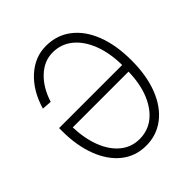

<svg xmlns="http://www.w3.org/2000/svg" viewBox="-202 -858 1005 1005"><g transform="rotate(-45 300.0 -355.5)"><path d="M303 15Q224 15 166 -31.5Q108 -78 76.5 -161Q45 -244 45 -352V-373H512Q511 -463 484.5 -531.5Q458 -600 411 -638.5Q364 -677 301 -677Q238 -677 187 -629Q136 -581 111 -501L57 -505Q87 -607 152.5 -666.5Q218 -726 300 -726Q381 -726 440.5 -680Q500 -634 532 -551Q564 -468 564 -356Q564 -242 531 -158.5Q498 -75 439 -30Q380 15 303 15ZM303 -34Q363 -34 408.5 -69Q454 -104 481.5 -169.5Q509 -235 511 -325H98Q101 -238 127 -172.5Q153 -107 198 -70.5Q243 -34 303 -34Z"/></g></svg>

Font: Geist Mono UltraLight
Style: Regular
Weight: 200
Monospace: yes
Designer: Basement.studio, Andrés Briganti, Mateo Zaragoza
Foundry: Basement.studio, Vercel, Andrés Briganti, Guido Ferreyra, Mateo Zaragoza
Version: Version 1.400; ttfautohint (v1.8.4.7-5d5b)